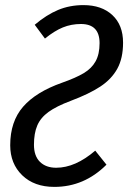

<svg xmlns="http://www.w3.org/2000/svg" viewBox="-20 -720 502 752"><path d="M462 -553Q462 -492 439.5 -451Q417 -410 373 -381Q329 -352 257 -325Q201 -304 170 -281.5Q139 -259 126 -228.5Q113 -198 113 -153Q113 -109 136.5 -86Q160 -63 200 -63Q275 -63 353 -130L397 -75Q310 12 193 12Q114 12 67 -33.5Q20 -79 20 -151Q20 -244 70.5 -302Q121 -360 223 -396Q277 -415 308 -433.5Q339 -452 354.5 -480Q370 -508 370 -551Q370 -626 297 -626Q259 -626 226 -612.5Q193 -599 156 -569L116 -623Q162 -662 207.5 -681Q253 -700 307 -700Q378 -700 420 -661Q462 -622 462 -553Z"/></svg>

Font: Fira Sans Extra Condensed
Style: Italic
Weight: 400
Width: 3
Italic angle: -8°
Designer: Carrois Corporate & Edenspiekermann AG
Foundry: Carrois Corporate GbR & Edenspiekermann AG
Version: Version 4.203